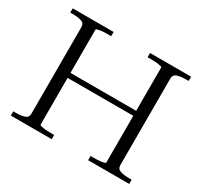

<svg xmlns="http://www.w3.org/2000/svg" viewBox="-147 -906 1157 1101"><g transform="rotate(30 431.5 -355.0)"><path d="M186 -383H682V-350H186ZM40 0V-28H56Q91 -28 114 -35.5Q137 -43 137 -68V-642Q137 -667 114 -674.5Q91 -682 56 -682H40V-710H311V-682H295Q281 -682 266.5 -681.5Q252 -681 240.5 -679Q229 -677 221.5 -675Q214 -673 214 -670V-41Q214 -37 221.5 -35Q229 -33 240.5 -31Q252 -29 266.5 -28.5Q281 -28 295 -28H311V0ZM552 0V-28H568Q582 -28 596.5 -28.5Q611 -29 623 -31Q635 -33 642 -35Q649 -37 649 -40V-669Q649 -673 642 -675Q635 -677 623 -679Q611 -681 596.5 -681.5Q582 -682 568 -682H552V-710H824V-682H808Q773 -682 749.5 -674.5Q726 -667 726 -642V-68Q726 -43 749.5 -35.5Q773 -28 808 -28H824V0Z"/></g></svg>

Font: Roboto Serif 120pt Expanded Light
Style: Regular
Weight: 300
Width: 7
Designer: Greg Gazdowicz
Foundry: Commercial Type
Version: Version 1.008